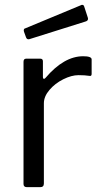

<svg xmlns="http://www.w3.org/2000/svg" viewBox="-20 -772 423 792"><path d="M91 0Q77 0 77 -13V-517Q77 -530 88 -530H146Q157 -530 157 -519V-454Q157 -448 160.5 -447Q164 -446 168 -451Q244 -540 323 -540Q358 -540 358 -527V-467Q358 -457 349 -459Q331 -462 304 -462Q275 -462 241 -445Q207 -428 184 -401Q161 -374 161 -346V-15Q161 0 146 0ZM342 -700Q343 -698 343 -694Q343 -686 332 -683L103 -611Q101 -610 97 -610Q90 -610 87 -619L79 -641Q78 -643 78 -646Q78 -654 84 -655L315 -751Q316 -752 319 -752Q325 -752 327 -746Z"/></svg>

Font: Libre Franklin
Style: Regular
Weight: 400
Designer: Pablo Impallari, Rodrigo Fuenzalida
Foundry: Impallari Type
Version: Version 1.001; ttfautohint (v1.4.1)